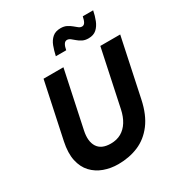

<svg xmlns="http://www.w3.org/2000/svg" viewBox="-223 -1129 1211 1292"><g transform="rotate(-30 382.5 -483.5)"><path d="M319.4 10Q261 10 209.6 -8.6Q158.2 -27.2 122.2 -65.6Q86.2 -104 73.2 -163.8Q60.2 -223.6 77.6 -306.4L169.8 -740H324.2L231.2 -301.6Q215 -225 243.5 -180.1Q272 -135.2 344.6 -135.2Q391.2 -135.2 425.8 -155Q460.4 -174.8 483.8 -212.3Q507.2 -249.8 518 -301.6L611 -740H765.4L670 -289.6Q647.4 -182.6 597 -116.2Q546.6 -49.8 475.7 -19.9Q404.8 10 319.4 10ZM568.6 -823.6Q542 -823.6 522.8 -833.2Q503.6 -842.8 489.2 -855.5Q474.8 -868.2 462.2 -877.8Q449.6 -887.4 436.2 -887.4Q421.4 -887.4 412 -872.5Q402.6 -857.6 397.6 -829.6H317Q325.6 -869.2 338.2 -902.6Q350.8 -936 374.6 -956.7Q398.4 -977.4 437.8 -977.4Q464.8 -977.4 484 -967.8Q503.2 -958.2 517.9 -945.9Q532.6 -933.6 544.7 -924Q556.8 -914.4 570.2 -914.4Q585.4 -914.4 594.1 -929.1Q602.8 -943.8 608.4 -971.8H689Q681.4 -932.8 668 -899.1Q654.6 -865.4 631.3 -844.5Q608 -823.6 568.6 -823.6Z"/></g></svg>

Font: Be Vietnam Pro Variable Thin
Style: Italic
Weight: 100
Italic angle: -12°
Designer: Lam Bao, Tony Le, Vietanh Nguyen
Foundry: Yellow Type Foundry
Version: Version 1.002